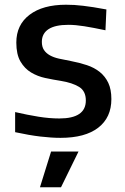

<svg xmlns="http://www.w3.org/2000/svg" viewBox="-20 -572 530 812"><path d="M236 11Q198 11 151 5.5Q104 0 44 -13V-98Q96 -86 142.5 -78.5Q189 -71 231 -71Q343 -71 343 -147Q343 -187 314.5 -204.5Q286 -222 237 -230Q205 -235 172 -242Q139 -249 111.5 -265.5Q84 -282 66.5 -312Q49 -342 49 -392Q49 -467 105 -509.5Q161 -552 259 -552Q277 -552 294.5 -551Q312 -550 332 -547.5Q352 -545 375.5 -541.5Q399 -538 430 -532L426 -444Q374 -455 336.5 -461Q299 -467 269 -467Q213 -467 185 -448.5Q157 -430 157 -395Q157 -374 166 -360.5Q175 -347 191 -338Q207 -329 229.5 -324Q252 -319 279 -314Q316 -307 347.5 -296.5Q379 -286 402 -267.5Q425 -249 438 -221.5Q451 -194 451 -153Q451 -75 395.5 -32Q340 11 236 11ZM196 69H312L238 220H149Z"/></svg>

Font: EncodeSans
Style: Medium
Weight: 500
Designer: Pablo Impallari, Andres Torresi
Foundry: Pablo Impallari, Andres Torresi
Version: Version 1.000; ttfautohint (v1.4.1)